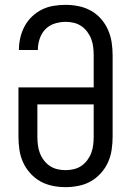

<svg xmlns="http://www.w3.org/2000/svg" viewBox="-20 -763 540 791"><path d="M250 8Q223 8 196 2.5Q169 -3 146 -16Q123 -29 104.5 -49.5Q86 -70 75 -94.5Q64 -119 60 -146Q56 -173 56 -200V-403H366V-535Q366 -552 364 -569Q362 -586 356 -602Q350 -618 339.5 -632Q329 -646 315 -655.5Q301 -665 284.5 -669Q268 -673 251 -673Q228 -673 205.5 -666Q183 -659 167 -642.5Q151 -626 143.5 -603.5Q136 -581 136 -558V-557H58V-559Q58 -584 64 -609Q70 -634 82 -656Q94 -678 112.5 -695.5Q131 -713 153.5 -724Q176 -735 201 -739Q226 -743 251 -743Q278 -743 304.5 -737.5Q331 -732 354.5 -719Q378 -706 396 -685.5Q414 -665 425 -640Q436 -615 440 -588.5Q444 -562 444 -535V-200Q444 -173 440 -146Q436 -119 425 -94.5Q414 -70 395.5 -49.5Q377 -29 354 -16Q331 -3 304 2.5Q277 8 250 8ZM250 -62Q267 -62 284 -66Q301 -70 315 -79.5Q329 -89 339.5 -103Q350 -117 356 -133Q362 -149 364 -166Q366 -183 366 -200V-333H134V-200Q134 -183 136 -166Q138 -149 144 -133Q150 -117 160.5 -103Q171 -89 185 -79.5Q199 -70 216 -66Q233 -62 250 -62Z"/></svg>

Font: Iosevka NFM
Style: Regular
Weight: 400
Monospace: yes
Designer: Belleve Invis
Foundry: Belleve Invis
Version: Version 29.0.4; ttfautohint (v1.8.4);Nerd Fonts 3.3.0